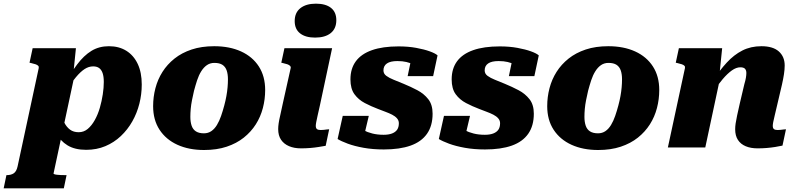

<svg xmlns="http://www.w3.org/2000/svg" viewBox="-102 -804 4343 1047"><path d="M-82 223 -67 151H-65Q-42 151 -27 141Q-12 131 -6 103L109 -432Q111 -440 106.5 -445Q102 -450 92 -453.5Q82 -457 68 -460L59 -462L76 -541H312L297 -393L308 -410L190 142Q189 144 194.5 146Q200 148 209 149Q218 150 229.5 150.5Q241 151 253 151H261L246 223ZM178 -173 229 -190Q237 -159 249 -135Q261 -111 280 -97Q299 -83 327 -83Q355 -83 376.5 -101Q398 -119 415 -149.5Q432 -180 442.5 -216.5Q453 -253 458.5 -289.5Q464 -326 464 -357Q464 -387 457.5 -405.5Q451 -424 438.5 -433Q426 -442 406 -442Q382 -442 359.5 -427.5Q337 -413 312 -383Q287 -353 255 -307L245 -338Q283 -405 319 -453Q355 -501 396.5 -526.5Q438 -552 492 -552Q547 -552 587 -527Q627 -502 649 -455.5Q671 -409 671 -343Q671 -290 658 -238.5Q645 -187 619.5 -142Q594 -97 557 -62Q520 -27 472.5 -7Q425 13 368 13Q306 13 266 -11.5Q226 -36 205 -78Q184 -120 178 -173Z M1121 -229Q1128 -255 1132.5 -280Q1137 -305 1139 -328Q1141 -351 1141 -371Q1141 -400 1134 -420Q1127 -440 1111 -450.5Q1095 -461 1067 -461Q1044 -461 1026.5 -449Q1009 -437 995.5 -415.5Q982 -394 973 -366.5Q964 -339 956 -309Q950 -283 945 -258Q940 -233 938 -210Q936 -187 936 -167Q936 -139 943 -118.5Q950 -98 966.5 -87.5Q983 -77 1010 -77Q1033 -77 1050.5 -89Q1068 -101 1081 -122.5Q1094 -144 1103.5 -171.5Q1113 -199 1121 -229ZM733 -225Q733 -275 745.5 -323Q758 -371 784 -412Q810 -453 849.5 -484.5Q889 -516 943 -534Q997 -552 1066 -552Q1150 -552 1212.5 -523.5Q1275 -495 1309.5 -441.5Q1344 -388 1344 -313Q1344 -263 1331.5 -215Q1319 -167 1293 -126Q1267 -85 1227.5 -53.5Q1188 -22 1134 -4Q1080 14 1011 14Q928 14 865.5 -14.5Q803 -43 768 -96.5Q733 -150 733 -225Z M1415 -100Q1415 -114 1417.5 -131.5Q1420 -149 1426 -174.5Q1432 -200 1440 -239L1483 -432Q1485 -439 1480 -444.5Q1475 -450 1465 -453.5Q1455 -457 1441 -460L1432 -462L1449 -541H1709L1642 -227Q1635 -196 1630 -174Q1625 -152 1622.5 -138.5Q1620 -125 1620 -118Q1620 -105 1626.5 -100Q1633 -95 1647 -95Q1656 -95 1664.5 -96Q1673 -97 1680 -98Q1687 -99 1693 -99L1674 -9Q1657 -6 1635.5 -2.5Q1614 1 1589.5 3Q1565 5 1539 5Q1502 5 1474 -7Q1446 -19 1430.5 -42Q1415 -65 1415 -100ZM1505 -689Q1505 -735 1536 -759.5Q1567 -784 1621 -784Q1674 -784 1703 -761Q1732 -738 1732 -694Q1732 -648 1701.5 -623.5Q1671 -599 1616 -599Q1564 -599 1534.5 -622Q1505 -645 1505 -689Z M1991 11Q1931 11 1881 2Q1831 -7 1794.5 -20.5Q1758 -34 1739 -46L1767 -172H1909L1879 -45Q1859 -51 1850.5 -64Q1842 -77 1842.5 -91Q1843 -105 1850 -114Q1862 -104 1881.5 -93.5Q1901 -83 1928.5 -76Q1956 -69 1990 -69Q2017 -69 2035.5 -76Q2054 -83 2063.5 -96.5Q2073 -110 2073 -132Q2073 -147 2063 -158.5Q2053 -170 2036.5 -178.5Q2020 -187 1999.5 -194.5Q1979 -202 1959 -210Q1922 -224 1887.5 -242Q1853 -260 1831 -290Q1809 -320 1809 -371Q1809 -430 1838.5 -470Q1868 -510 1926.5 -530.5Q1985 -551 2071 -551Q2124 -551 2167.5 -543Q2211 -535 2241.5 -524Q2272 -513 2284 -502L2260 -389H2121L2142 -490Q2157 -491 2166.5 -480.5Q2176 -470 2179 -457Q2182 -444 2174 -436Q2164 -445 2149.5 -453Q2135 -461 2114 -466Q2093 -471 2065 -471Q2027 -471 2008 -458Q1989 -445 1989 -420Q1989 -402 2004.5 -390.5Q2020 -379 2045 -369Q2070 -359 2099 -347Q2138 -331 2174 -312Q2210 -293 2233.5 -263Q2257 -233 2257 -184Q2257 -118 2226.5 -74.5Q2196 -31 2137 -10Q2078 11 1991 11Z M2543 11Q2483 11 2433 2Q2383 -7 2346.5 -20.5Q2310 -34 2291 -46L2319 -172H2461L2431 -45Q2411 -51 2402.5 -64Q2394 -77 2394.5 -91Q2395 -105 2402 -114Q2414 -104 2433.5 -93.5Q2453 -83 2480.5 -76Q2508 -69 2542 -69Q2569 -69 2587.5 -76Q2606 -83 2615.5 -96.5Q2625 -110 2625 -132Q2625 -147 2615 -158.5Q2605 -170 2588.5 -178.5Q2572 -187 2551.5 -194.5Q2531 -202 2511 -210Q2474 -224 2439.5 -242Q2405 -260 2383 -290Q2361 -320 2361 -371Q2361 -430 2390.5 -470Q2420 -510 2478.5 -530.5Q2537 -551 2623 -551Q2676 -551 2719.5 -543Q2763 -535 2793.5 -524Q2824 -513 2836 -502L2812 -389H2673L2694 -490Q2709 -491 2718.5 -480.5Q2728 -470 2731 -457Q2734 -444 2726 -436Q2716 -445 2701.5 -453Q2687 -461 2666 -466Q2645 -471 2617 -471Q2579 -471 2560 -458Q2541 -445 2541 -420Q2541 -402 2556.5 -390.5Q2572 -379 2597 -369Q2622 -359 2651 -347Q2690 -331 2726 -312Q2762 -293 2785.5 -263Q2809 -233 2809 -184Q2809 -118 2778.5 -74.5Q2748 -31 2689 -10Q2630 11 2543 11Z M3270 -229Q3277 -255 3281.5 -280Q3286 -305 3288 -328Q3290 -351 3290 -371Q3290 -400 3283 -420Q3276 -440 3260 -450.5Q3244 -461 3216 -461Q3193 -461 3175.5 -449Q3158 -437 3144.5 -415.5Q3131 -394 3122 -366.5Q3113 -339 3105 -309Q3099 -283 3094 -258Q3089 -233 3087 -210Q3085 -187 3085 -167Q3085 -139 3092 -118.5Q3099 -98 3115.5 -87.5Q3132 -77 3159 -77Q3182 -77 3199.5 -89Q3217 -101 3230 -122.5Q3243 -144 3252.5 -171.5Q3262 -199 3270 -229ZM2882 -225Q2882 -275 2894.5 -323Q2907 -371 2933 -412Q2959 -453 2998.5 -484.5Q3038 -516 3092 -534Q3146 -552 3215 -552Q3299 -552 3361.5 -523.5Q3424 -495 3458.5 -441.5Q3493 -388 3493 -313Q3493 -263 3480.5 -215Q3468 -167 3442 -126Q3416 -85 3376.5 -53.5Q3337 -22 3283 -4Q3229 14 3160 14Q3077 14 3014.5 -14.5Q2952 -43 2917 -96.5Q2882 -150 2882 -225Z M3540 0H3744L3829 -398L3821 -394L3836 -541H3600L3583 -462L3592 -460Q3606 -457 3616 -453.5Q3626 -450 3630.5 -445Q3635 -440 3633 -432ZM4135 -227 4162 -342Q4169 -373 4173 -399Q4177 -425 4177 -447Q4177 -495 4145 -523.5Q4113 -552 4050 -552Q3992 -552 3946 -528.5Q3900 -505 3861 -462.5Q3822 -420 3784 -363L3786 -301Q3813 -342 3839 -372.5Q3865 -403 3889 -420Q3913 -437 3935 -437Q3953 -437 3960.5 -429Q3968 -421 3968 -406Q3968 -395 3965.5 -380Q3963 -365 3957 -345L3932 -239Q3923 -200 3917.5 -174Q3912 -148 3909.5 -131Q3907 -114 3907 -99Q3907 -64 3922 -41Q3937 -18 3964.5 -6.5Q3992 5 4029 5Q4055 5 4079 3Q4103 1 4125 -2.5Q4147 -6 4165 -10L4184 -99Q4179 -99 4171.5 -98Q4164 -97 4155.5 -96Q4147 -95 4139 -95Q4125 -95 4118.5 -100Q4112 -105 4112 -118Q4112 -125 4114.5 -138.5Q4117 -152 4122.5 -174Q4128 -196 4135 -227Z"/></svg>

Font: Roboto Serif 20pt ExtraBold
Style: Italic
Weight: 800
Italic angle: -10°
Version: Version 1.007